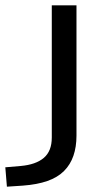

<svg xmlns="http://www.w3.org/2000/svg" viewBox="-95 -510 404 723"><path d="M-69 193 -75 120 -17 115Q40 110 70 84.5Q100 59 100 8V-490H193V1Q193 43 181.5 76.5Q170 110 146 134Q122 158 83.5 171.5Q45 185 -9 189Z"/></svg>

Font: Nunito Sans 10pt Expanded
Style: Regular
Weight: 400
Width: 7
Designer: Vernon Adams
Foundry: Vernon Adams
Version: Version 3.101;gftools[0.9.27]